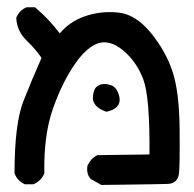

<svg xmlns="http://www.w3.org/2000/svg" viewBox="-20 -404 540 535"><path d="M260.7 110.4 234.4 95.7H233.4L232.9 94.7Q220.2 81.1 223.6 58.6V58.1L224.1 57.1Q232.9 37.6 250.5 28.8L251.5 28.3H252.9L396.5 26.4Q397.9 -132.8 379.4 -182.6Q360.4 -232.9 322.8 -263.7Q304.7 -278.8 287.4 -283.7Q270 -288.6 254.9 -283.7Q243.7 -280.3 232.7 -272.7Q221.7 -265.1 210.4 -253.2Q199.2 -241.2 188 -224.6Q153.8 -175.3 127.4 -101.1Q101.6 -27.3 103.5 78.1V79.1L103 80.6Q100.1 86.9 95.9 92.3Q91.8 97.7 86.4 101.8Q81.1 106 74.7 108.9L73.7 109.4H72.3H50.8H49.3L48.3 108.9Q28.8 100.1 21 80.1L20.5 79.1V78.1Q20.5 -59.6 45.4 -122.6Q69.3 -183.1 95.7 -242.7Q79.1 -267.1 55.2 -290Q27.3 -316.9 25.4 -353V-354.5L25.9 -356Q34.7 -375.5 53.2 -383.3L54.7 -383.8H55.7H75.2H77.1L79.1 -382.3Q116.7 -350.6 146.5 -311Q174.8 -344.2 215.8 -358.4Q260.3 -374 308.6 -369.1Q318.8 -368.2 328.6 -365.2Q338.4 -362.3 347.7 -357.4Q356.9 -352.5 366 -345.9Q375 -339.4 383.5 -330.8Q392.1 -322.3 400.4 -312.5Q420.9 -287.1 436 -260.3Q451.2 -233.4 460.4 -205.6Q479.5 -149.4 480.5 -44.4Q481.4 60.1 478.5 81.5Q476.6 93.8 468.8 100.8Q460.9 107.9 448.7 108.4Q442.9 108.4 428.7 108.9Q414.6 109.4 391.4 109.6Q368.2 109.9 336.4 110.4Q304.7 110.8 263.7 111.3H262.2ZM274.4 -93.3Q238.3 -106.4 238.8 -132.3Q239.3 -144.5 242.9 -153.1Q246.6 -161.6 254.4 -166Q269 -173.3 288.1 -167Q297.9 -164.1 304.2 -154.8Q310.5 -145.5 313 -131.8Q315.4 -116.7 305.9 -106.7Q296.4 -96.7 277.3 -92.8H275.9Z"/></svg>

Font: NaikaiFont
Style: SemiBold
Weight: 600
Version: Version 1.89